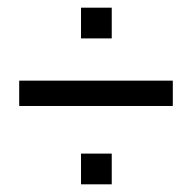

<svg xmlns="http://www.w3.org/2000/svg" viewBox="-20 -582 500 500"><path d="M191 -482V-562H271V-482ZM30 -306V-372H430V-306ZM191 -102V-182H271V-102Z"/></svg>

Font: Homenaje
Style: Regular
Weight: 400
Designer: Constanza Artigas Preller, Agustina Mingote
Foundry: Constanza Artigas Preller, Agustina Mingote
Version: Version 1.100